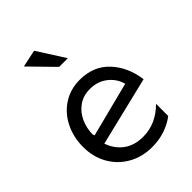

<svg xmlns="http://www.w3.org/2000/svg" viewBox="-225 -868 982 982"><g transform="rotate(-45 266.5 -377.0)"><path d="M290 -59Q226 -59 184 -90.5Q142 -122 124 -175L499 -266Q486 -365 425.5 -430Q365 -495 266 -495Q198 -495 145.5 -461Q93 -427 64 -368.5Q35 -310 35 -239Q35 -167 67.5 -110Q100 -53 157 -21Q214 11 285 11Q336 11 379.5 -4Q423 -19 455 -44V-132Q382 -59 290 -59ZM269 -425Q324 -425 363.5 -394.5Q403 -364 416 -316L119 -240L115 -249Q115 -294 133 -334.5Q151 -375 186 -400Q221 -425 269 -425ZM238 -616H301L206 -765L112 -745Z"/></g></svg>

Font: Geom Light
Style: Regular
Weight: 300
Version: Version 1.102